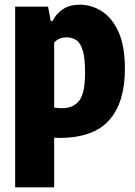

<svg xmlns="http://www.w3.org/2000/svg" viewBox="-20 -577 576 817"><path d="M44.5 220V-548.5H184.5L196 -487.5H203.5Q219 -519 248 -538Q277 -557 319 -557Q369.5 -557 413.5 -529Q457.5 -501 484.5 -440.8Q511.5 -380.5 511.5 -283.5Q511.5 -140.5 444.2 -65.2Q377 10 230 10Q221.5 10 210.5 9V220ZM243.5 -116.5Q292 -116.5 317 -148.5Q342 -180.5 342 -268.5Q342 -330 332.2 -362.2Q322.5 -394.5 304.8 -406.2Q287 -418 263.5 -418Q230 -418 210.5 -396V-119.5Q229.5 -116.5 243.5 -116.5Z"/></svg>

Font: Encode Sans Condensed ExtraBold
Style: Regular
Weight: 800
Width: 3
Designer: Multiple Designers
Foundry: Impallari Type
Version: Version 3.000; ttfautohint (v1.8.3) -l 8 -r 50 -G 200 -x 14 